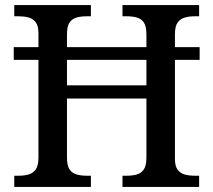

<svg xmlns="http://www.w3.org/2000/svg" viewBox="-20 -734 838 754"><path d="M36 0V-44H55Q76 -44 93 -49Q110 -54 120.5 -69Q131 -84 131 -115V-499H34V-549H131V-603Q131 -633 120 -647Q109 -661 92 -665.5Q75 -670 55 -670H36V-714H337V-670H319Q298 -670 280.5 -665Q263 -660 253 -645.5Q243 -631 243 -599V-549H555V-599Q555 -631 545 -645.5Q535 -660 518 -665Q501 -670 479 -670H461V-714H762V-670H743Q723 -670 705.5 -665Q688 -660 677.5 -645.5Q667 -631 667 -599V-549H764V-499H667V-110Q667 -81 678 -67Q689 -53 706 -48.5Q723 -44 743 -44H762V0H461V-44H479Q501 -44 518 -49Q535 -54 545 -69Q555 -84 555 -115V-347H243V-115Q243 -84 253 -69Q263 -54 280.5 -49Q298 -44 319 -44H337V0ZM243 -399H555V-499H243Z"/></svg>

Font: ET Text
Style: Regular
Weight: 470
Designer: Monotype Design Team
Foundry: Monotype Imaging Inc.
Version: Version 2.009